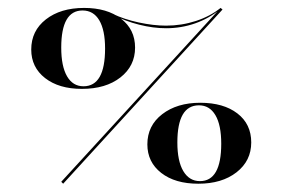

<svg xmlns="http://www.w3.org/2000/svg" viewBox="-20 -448 706 480"><path d="M137.9 11.3 133.1 6.5 531.5 -428.2 536.3 -424.2ZM475.8 11.3Q417.7 11.3 383.1 -15.7Q348.4 -42.7 348.4 -87.1Q348.4 -133.9 385.5 -162.5Q422.6 -191.1 480.6 -191.1Q538.7 -191.1 573.4 -164.5Q608.1 -137.9 608.1 -91.9Q608.1 -46 571.4 -17.3Q534.7 11.3 475.8 11.3ZM479.8 4.8Q533.1 4.8 533.1 -88.7Q533.1 -135.5 518.5 -160.1Q504 -184.7 477.4 -184.7Q423.4 -184.7 423.4 -91.9Q423.4 -45.2 438.3 -20.2Q453.2 4.8 479.8 4.8ZM184.7 -225.8Q127.4 -225.8 92.7 -252.8Q58.1 -279.8 58.1 -324.2Q58.1 -371 94.8 -399.6Q131.5 -428.2 190.3 -428.2Q247.6 -428.2 282.7 -401.2Q317.7 -374.2 317.7 -329Q317.7 -283.1 281 -254.4Q244.4 -225.8 184.7 -225.8ZM188.7 -232.3Q242.7 -232.3 242.7 -326.6Q242.7 -372.6 228.2 -397.2Q213.7 -421.8 186.3 -421.8Q133.1 -421.8 133.1 -329Q133.1 -282.3 147.6 -257.3Q162.1 -232.3 188.7 -232.3ZM395.2 -377.4Q362.9 -377.4 327.8 -386.3Q292.7 -395.2 265.3 -409.7L262.9 -412.9Q289.5 -400 326.6 -391.9Q363.7 -383.9 395.2 -383.9Q433.9 -383.9 469.8 -395.6Q505.6 -407.3 531.5 -428.2L530.6 -425Q502.4 -401.6 467.7 -389.5Q433.1 -377.4 395.2 -377.4Z"/></svg>

Font: Playfair 144pt
Style: Bold
Weight: 700
Version: Version 2.001;gftools[0.9.30]